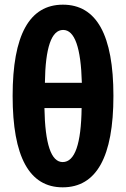

<svg xmlns="http://www.w3.org/2000/svg" viewBox="-20 -791 540 821"><path d="M465 -381Q465 -771 249 -771Q34 -771 34 -381Q34 10 248 10Q465 10 465 -381ZM250 -663Q324 -663 330 -437H172Q175 -663 250 -663ZM170 -329H329Q326 -98 248 -98Q174 -98 170 -329Z"/></svg>

Font: Noto Sans Mono UI Condensed ExtraBold
Style: Regular
Weight: 800
Width: 3
Designer: Monotype Design team
Foundry: Monotype Imaging Inc.
Version: 1.000